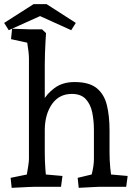

<svg xmlns="http://www.w3.org/2000/svg" viewBox="-30 -897 655 922"><path d="M26 5 21 -43 133 -66 93 -29Q95 -37 98.5 -57Q102 -77 105.5 -99.5Q109 -122 109 -134V-618Q109 -631 106.5 -651.5Q104 -672 100.5 -694Q97 -716 94 -731L133 -685L23 -709L28 -759L117 -756H172L191 -738Q190 -723 188.5 -696.5Q187 -670 186 -641Q185 -612 185 -588V-393L176 -411Q193 -445 231.5 -474Q270 -503 328 -503Q398 -503 434 -474Q470 -445 483 -393Q496 -341 496 -271V-164Q496 -127 499.5 -91Q503 -55 506 -35L470 -62L583 -52L576 0H448Q441 0 423.5 1Q406 2 385.5 3Q365 4 348 5L343 -43L443 -67L406 -44Q409 -54 412.5 -68.5Q416 -83 418.5 -100Q421 -117 421 -134V-273Q421 -317 413 -356.5Q405 -396 382 -421Q359 -446 315 -446Q254 -446 220 -397.5Q186 -349 185 -275V-164Q185 -125 188 -84Q191 -43 194 -25L157 -62L270 -52L263 0H136Q126 0 107 1Q88 2 66.5 3Q45 4 26 5ZM312 -752 122 -838 155 -877H194L334 -787ZM12 -752 -10 -787 131 -877H170L203 -838Z"/></svg>

Font: Andada Pro
Style: Regular
Weight: 400
Designer: Carolina Giovagnoli
Foundry: Huerta Tipografica
Version: Version 3.003